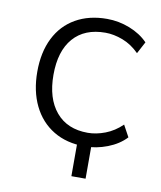

<svg xmlns="http://www.w3.org/2000/svg" viewBox="-74 -555 626 746"><g transform="rotate(10 239.0 -182.0)"><path d="M258 131V-31H314V131ZM289 8Q217 8 165 -23.5Q113 -55 85 -112.5Q57 -170 57 -246Q57 -323 85 -379Q113 -435 165.5 -465Q218 -495 289 -495Q335 -495 378.5 -478Q422 -461 451 -431L426 -384Q396 -414 360.5 -427.5Q325 -441 292 -441Q210 -441 165.5 -390Q121 -339 121 -245Q121 -152 165.5 -99Q210 -46 291 -46Q324 -46 359.5 -59.5Q395 -73 425 -102L450 -56Q422 -26 378 -9Q334 8 289 8Z"/></g></svg>

Font: Nunito Sans 11pt Light
Style: Regular
Weight: 300
Version: Version 3.101;gftools[0.9.27]